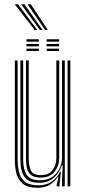

<svg xmlns="http://www.w3.org/2000/svg" viewBox="-20 -888 410 915"><path d="M160.2 7Q110 7 86.9 -13.9Q63.8 -34.8 57.2 -64.9Q50.8 -95 50.8 -122.2V-600H64V-124.5Q64 -98.2 69.9 -70.5Q75.8 -42.8 96.9 -23.8Q118 -4.8 163.8 -4.8Q199.5 -4.8 225.2 -21.8Q251 -38.8 266.5 -69.5H270.2L263.8 -11.8V0H250.2L250 -5.5L258.8 -45.8H256Q240.2 -20.8 216.2 -6.9Q192.2 7 160.2 7ZM302 0V-600H315.2V0ZM173.8 -41.8Q142 -41.8 127.1 -54.9Q112.2 -68 108 -88Q103.8 -108 103.8 -128.8V-600H117V-129.5Q117 -100.2 126.6 -76.9Q136.2 -53.5 175.5 -53.5Q213 -53.5 230.8 -77.6Q248.5 -101.8 248.5 -133.2V-600H262.2V-134Q262.2 -98.8 240.5 -70.2Q218.8 -41.8 173.8 -41.8ZM167 -17Q116.8 -17.2 97 -44.9Q77.2 -72.5 77.2 -125.2V-600H90.5V-126.8Q90.5 -80.2 107.4 -54.5Q124.2 -28.8 171.2 -28.8Q206.5 -28.8 229.6 -45.1Q252.8 -61.5 264.1 -86Q275.5 -110.5 275.5 -135.2V-600H288.8V0H275.5V-32L278.8 -100.5H275Q263.8 -64.8 236.2 -40.8Q208.8 -16.8 167 -17ZM202.2 -689.5V-700.8H261.5V-689.5ZM106 -689.5V-700.8H165V-689.5ZM106 -667.2V-678.5H165V-667.2ZM202.2 -667.2V-678.5H261.5V-667.2ZM106 -645V-656.2H165V-645ZM202.2 -645V-656.2H261.5V-645ZM145.2 -745 50 -867.8H65.8L157.8 -745ZM170 -745 80.5 -867.8H96.2L182.8 -745ZM195 -745 111 -867.8H126.8L208 -745Z"/></svg>

Font: Big Shoulders Inline Display
Style: Regular
Weight: 400
Designer: Patric King
Foundry: XO Type Co
Version: Version 1.000